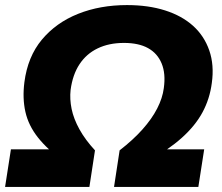

<svg xmlns="http://www.w3.org/2000/svg" viewBox="-27 -736 874 756"><path d="M-7 0 16 -148H212L224 -101Q160 -147 122.5 -194.5Q85 -242 73 -295.5Q61 -349 69 -412Q82 -513 138 -580Q194 -647 280.5 -681.5Q367 -716 473 -716Q557 -716 623 -695Q689 -674 733 -634.5Q777 -595 797 -537.5Q817 -480 807 -409Q799 -347 770.5 -294Q742 -241 689 -193.5Q636 -146 555 -101L580 -148H777L754 0H422L444 -144Q497 -185 534 -226.5Q571 -268 592 -309Q613 -350 618 -389Q626 -446 609.5 -486Q593 -526 556 -546.5Q519 -567 461 -567Q402 -567 357.5 -545.5Q313 -524 286 -483Q259 -442 251 -382Q247 -346 255 -307Q263 -268 286 -226.5Q309 -185 347 -144L325 0Z"/></svg>

Font: Nunito Sans 7pt Black
Style: Italic
Weight: 900
Italic angle: -9°
Version: Version 3.101;gftools[0.9.27]